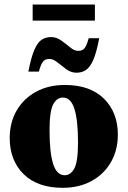

<svg xmlns="http://www.w3.org/2000/svg" viewBox="-20 -836 578 870"><path d="M264 15Q149.5 15 86.8 -47.2Q24 -109.5 24 -210.5Q24 -281 55.5 -335.2Q87 -389.5 143.2 -420.2Q199.5 -451 274 -451Q388.5 -451 451.2 -388.8Q514 -326.5 514 -225.5Q514 -155.5 482.5 -101Q451 -46.5 394.8 -15.8Q338.5 15 264 15ZM273 -42Q300.5 -42 317 -73.2Q333.5 -104.5 333.5 -190.5Q333.5 -291 317.2 -342.5Q301 -394 265 -394Q237.5 -394 221 -363Q204.5 -332 204.5 -245.5Q204.5 -145 220.8 -93.5Q237 -42 273 -42ZM429.5 -663Q417.5 -598.5 402.8 -564.8Q388 -531 369.5 -518.8Q351 -506.5 326.5 -506.5Q302 -506.5 280.5 -522.2Q259 -538 240 -553.5Q221 -569 203.5 -569Q185 -569 175.2 -557.2Q165.5 -545.5 156 -511.5H108.5Q121 -576 135.5 -609.8Q150 -643.5 168.5 -655.8Q187 -668 211.5 -668Q236 -668 257.5 -652.5Q279 -637 298 -621.2Q317 -605.5 334.5 -605.5Q353 -605.5 362.8 -617.2Q372.5 -629 382 -663ZM128 -742.5V-815.5H410V-742.5Z"/></svg>

Font: Newsreader Text ExtraBold
Style: Regular
Weight: 800
Designer: Hugues Gentile
Foundry: Production Type
Version: Version 1.001